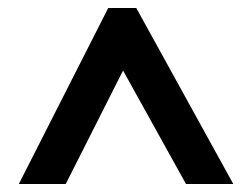

<svg xmlns="http://www.w3.org/2000/svg" viewBox="-20 -817 629 479"><path d="M27 -358H144L287 -641L444 -358H562L320 -797H250Z"/></svg>

Font: Noto Sans Kannada UI SemiCondensed
Style: Bold
Weight: 700
Width: 4
Designer: Jelle Bosma - Monotype Design Team
Foundry: Monotype Imaging Inc.
Version: Version 2.005